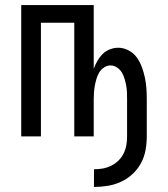

<svg xmlns="http://www.w3.org/2000/svg" viewBox="-20 -540 665 760"><path d="M352 200V130Q370 130 387 127Q404 124 420 116Q436 108 448.5 96Q461 84 469 68Q477 52 480 35Q483 18 483 0V-148Q483 -161 482.5 -174.5Q482 -188 479.5 -201.5Q477 -215 473 -228.5Q469 -242 462 -253.5Q455 -265 443 -273Q431 -281 417 -281Q404 -281 392 -273Q380 -265 373 -253.5Q366 -242 362 -228.5Q358 -215 355.5 -201.5Q353 -188 352 -174.5Q351 -161 351 -148V0H274V-450H142V0H64V-520H351V-268Q357 -284 365.5 -299Q374 -314 386 -326Q398 -338 414.5 -344.5Q431 -351 448 -351Q469 -351 489 -340.5Q509 -330 521.5 -312.5Q534 -295 541.5 -274.5Q549 -254 553.5 -233Q558 -212 559.5 -190.5Q561 -169 561 -148V0Q561 27 556 54.5Q551 82 538 106Q525 130 504.5 149Q484 168 459 179.5Q434 191 407 195.5Q380 200 352 200Z"/></svg>

Font: Zed Sans
Style: Regular
Weight: 400
Designer: Belleve Invis
Foundry: Belleve Invis
Version: Version 1.0.0; ttfautohint (v1.8.4)